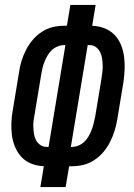

<svg xmlns="http://www.w3.org/2000/svg" viewBox="-20 -755 540 775"><path d="M143 0 157 -84Q131 -85 107.5 -94Q84 -103 67.5 -120.5Q51 -138 41 -161.5Q31 -185 28 -210Q25 -235 26 -261Q27 -287 32 -313L57 -464Q60 -487 67 -509.5Q74 -532 85 -553.5Q96 -575 112 -594Q128 -613 149 -626.5Q170 -640 192.5 -645.5Q215 -651 238 -651H250L264 -735H366L352 -651Q378 -650 401.5 -641Q425 -632 442 -614.5Q459 -597 468.5 -573.5Q478 -550 481 -525Q484 -500 483 -474Q482 -448 478 -422L453 -271Q449 -248 442 -225.5Q435 -203 424 -181.5Q413 -160 397 -141Q381 -122 360 -108.5Q339 -95 316.5 -89.5Q294 -84 271 -84H259L245 0ZM168 -162H176L244 -573H239Q226 -573 212.5 -567.5Q199 -562 188.5 -552Q178 -542 171 -529.5Q164 -517 159 -504Q154 -491 151 -478Q148 -465 146 -452L121 -301Q118 -286 116 -272Q114 -258 114.5 -243.5Q115 -229 117 -215.5Q119 -202 125 -190Q131 -178 142.5 -170Q154 -162 168 -162ZM266 -162H271Q284 -162 297 -167.5Q310 -173 320.5 -183Q331 -193 338 -205.5Q345 -218 350 -231Q355 -244 358 -257Q361 -270 364 -283L389 -434Q391 -449 393 -463Q395 -477 394.5 -491.5Q394 -506 392 -519.5Q390 -533 384 -545Q378 -557 367 -565Q356 -573 342 -573H334Z"/></svg>

Font: Iosevka Semibold Oblique
Style: Regular
Weight: 600
Italic angle: -9°
Monospace: yes
Designer: Belleve Invis
Foundry: Belleve Invis
Version: Version 32.5.0; ttfautohint (v1.8.4)